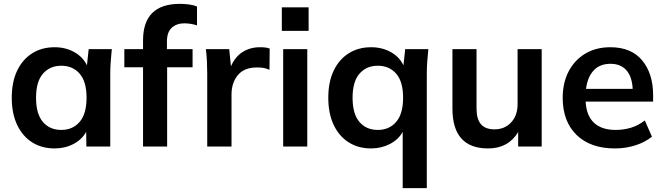

<svg xmlns="http://www.w3.org/2000/svg" viewBox="-20 -760 3446 996"><path d="M263 10Q197 10 147 -21.5Q97 -53 69 -112Q41 -171 41 -253Q41 -335 69 -393.5Q97 -452 147 -483.5Q197 -515 263 -515Q320 -515 365 -490Q410 -465 431 -421L440 -505H560Q557 -474 554.5 -442Q552 -410 552 -379V0H428L427 -76Q405 -36 361 -13Q317 10 263 10ZM298 -86Q357 -86 393 -127.5Q429 -169 429 -253Q429 -337 393 -378Q357 -419 298 -419Q239 -419 203 -378Q167 -337 167 -253Q167 -169 202.5 -127.5Q238 -86 298 -86Z M722 0V-411H625V-505H722V-550Q722 -740 913 -740Q935 -740 959.5 -737Q984 -734 1002 -726V-628Q989 -633 971 -636Q953 -639 936 -639Q897 -639 871.5 -616.5Q846 -594 846 -544V-505H979V-411H847V0Z M1055 0V-376Q1055 -408 1053.5 -441Q1052 -474 1048 -505H1169L1178 -416Q1200 -466 1239 -490.5Q1278 -515 1328 -515Q1346 -515 1357 -513.5Q1368 -512 1379 -508L1378 -398Q1359 -406 1345.5 -408Q1332 -410 1312 -410Q1247 -410 1214 -370.5Q1181 -331 1181 -269V0Z M1442 -600V-722H1581V-600ZM1449 0V-505H1574V0Z M2069 216V-76Q2047 -36 2002.5 -13Q1958 10 1905 10Q1839 10 1789 -21.5Q1739 -53 1711 -112Q1683 -171 1683 -253Q1683 -335 1711 -393.5Q1739 -452 1789 -483.5Q1839 -515 1905 -515Q1962 -515 2007 -490Q2052 -465 2073 -421L2082 -505H2202Q2199 -474 2196.5 -442Q2194 -410 2194 -379V216ZM1940 -86Q1999 -86 2035 -127.5Q2071 -169 2071 -253Q2071 -337 2035 -378Q1999 -419 1940 -419Q1881 -419 1845 -378Q1809 -337 1809 -253Q1809 -169 1844.5 -127.5Q1880 -86 1940 -86Z M2512 10Q2327 10 2327 -197V-505H2452V-198Q2452 -142 2475 -115.5Q2498 -89 2545 -89Q2598 -89 2631.5 -125Q2665 -161 2665 -220V-505H2790V0H2668V-75Q2617 10 2512 10Z M3170 10Q3043 10 2971 -60Q2899 -130 2899 -252Q2899 -331 2930 -390Q2961 -449 3016.5 -482Q3072 -515 3146 -515Q3255 -515 3311.5 -446.5Q3368 -378 3368 -266V-233H3018Q3022 -159 3062 -122.5Q3102 -86 3173 -86Q3216 -86 3253.5 -97.5Q3291 -109 3325 -135L3362 -51Q3326 -22 3276 -6Q3226 10 3170 10ZM3147 -429Q3092 -429 3060 -395Q3028 -361 3020 -299H3262Q3259 -362 3229.5 -395.5Q3200 -429 3147 -429Z"/></svg>

Font: MulishBold
Style: Bold
Weight: 700
Designer: Vernon Adams
Foundry: Vernon Adams
Version: Version 3.602; ttfautohint (v1.8.3)